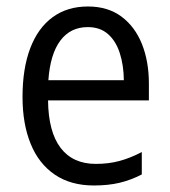

<svg xmlns="http://www.w3.org/2000/svg" viewBox="-20 -565 528 595"><path d="M252.4 -544.9Q314 -544.9 356 -513.9Q397.9 -482.9 419.7 -429Q441.4 -375 441.4 -305.7V-253.9H128.9Q129.9 -156.7 167.7 -106.9Q205.6 -57.1 276.9 -57.1Q316.9 -57.1 350.3 -66.2Q383.8 -75.2 419.4 -93.8V-24.4Q385.3 -6.8 350.3 1.5Q315.4 9.8 271 9.8Q199.2 9.8 149.7 -23.9Q100.1 -57.6 75 -119.4Q49.8 -181.2 49.8 -264.6Q49.8 -352.5 73.7 -415.5Q97.7 -478.5 143.1 -511.7Q188.5 -544.9 252.4 -544.9ZM252 -481Q198.2 -481 167 -439.2Q135.7 -397.5 129.9 -316.4H363.8Q363.3 -362.8 351.3 -400.1Q339.4 -437.5 314.9 -459.2Q290.5 -481 252 -481Z"/></svg>

Font: Open Sans SemiCondensed
Style: Regular
Weight: 400
Width: 4
Designer: Monotype Design Team
Foundry: Monotype Imaging Inc.
Version: Version 3.000